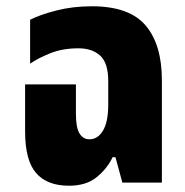

<svg xmlns="http://www.w3.org/2000/svg" viewBox="-20 -582 590 612"><path d="M200 10Q130 10 95 -30.5Q60 -71 60 -163V-313H222V-219Q222 -175 233.5 -156.5Q245 -138 265 -138Q292 -138 308.5 -166Q325 -194 325 -248V-324Q325 -381 299.5 -404.5Q274 -428 230 -428Q179 -428 139.5 -412Q100 -396 76 -379V-519Q107 -535 159.5 -548.5Q212 -562 273 -562Q392 -562 444 -501Q496 -440 496 -326V0H370L348 -81H339Q322 -45 288.5 -17.5Q255 10 200 10Z"/></svg>

Font: Noto Sans Thai Cond Blk
Style: Regular
Weight: 900
Width: 3
Designer: Monotype Design Team
Foundry: Monotype Imaging Inc.
Version: Version 2.002; ttfautohint (v1.8.4.7-5d5b)